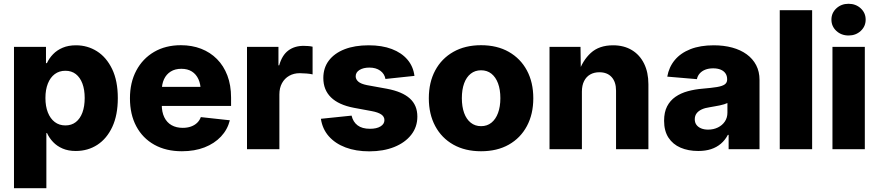

<svg xmlns="http://www.w3.org/2000/svg" viewBox="-20 -781 4600 1005"><path d="M53.2 204.1V-535.6H220.7V-450.7H225.6Q237.3 -476.1 257.8 -497.3Q278.3 -518.6 308.1 -531.2Q337.9 -543.9 377.9 -543.9Q438 -543.9 487.5 -512.7Q537.1 -481.4 566.9 -419.7Q596.7 -357.9 596.7 -267.6Q596.7 -178.7 567.9 -116.9Q539.1 -55.2 489.5 -22.9Q439.9 9.3 376.5 9.3Q337.4 9.3 307.9 -3.4Q278.3 -16.1 258.1 -37.4Q237.8 -58.6 226.1 -84.5H222.7V204.1ZM322.3 -124.5Q354.5 -124.5 377 -142.1Q399.4 -159.7 411.4 -191.9Q423.3 -224.1 423.3 -268.1Q423.3 -311.5 411.4 -343.5Q399.4 -375.5 377 -393.1Q354.5 -410.6 322.3 -410.6Q290 -410.6 266.6 -393.1Q243.2 -375.5 230.5 -343.5Q217.8 -311.5 217.8 -268.1Q217.8 -224.6 230.5 -192.4Q243.2 -160.2 266.6 -142.3Q290 -124.5 322.3 -124.5Z M932.1 10.7Q849.1 10.7 787.8 -23.4Q726.6 -57.6 693.4 -119.9Q660.2 -182.1 660.2 -266.6Q660.2 -349.1 693.4 -411.6Q726.6 -474.1 786.6 -509.3Q846.7 -544.4 926.8 -544.4Q984.4 -544.4 1032.5 -525.9Q1080.6 -507.3 1115.7 -471.9Q1150.9 -436.5 1170.2 -385.7Q1189.5 -335 1189.5 -270V-226.6H718.8V-326.2H1109.4L1030.8 -303.7Q1030.8 -339.8 1018.8 -366.2Q1006.8 -392.6 984.4 -406.7Q961.9 -420.9 929.2 -420.9Q896.5 -420.9 873.5 -406.5Q850.6 -392.1 838.6 -366.5Q826.7 -340.8 826.7 -305.7V-233.4Q826.7 -194.3 840.1 -167Q853.5 -139.6 878.2 -125.7Q902.8 -111.8 936.5 -111.8Q960 -111.8 979 -118.4Q998 -125 1011.5 -137.7Q1024.9 -150.4 1031.2 -168L1183.1 -151.4Q1170.9 -102.5 1136.7 -66.2Q1102.5 -29.8 1050.5 -9.5Q998.5 10.7 932.1 10.7Z M1272.9 0V-535.6H1437.5V-439H1441.4Q1456.1 -491.7 1488.8 -516.4Q1521.5 -541 1568.8 -541Q1581.1 -541 1593.3 -540Q1605.5 -539.1 1616.2 -536.6V-391.6Q1605 -394.5 1585.2 -396.2Q1565.4 -397.9 1548.8 -397.9Q1518.1 -397.9 1493.9 -384.3Q1469.7 -370.6 1456.1 -345.7Q1442.4 -320.8 1442.4 -286.6V0Z M1913.1 11.2Q1842.8 11.2 1788.6 -9.3Q1734.4 -29.8 1700.9 -67.9Q1667.5 -106 1659.7 -159.2L1820.3 -175.8Q1828.1 -142.6 1851.8 -124.8Q1875.5 -106.9 1916.5 -106.9Q1951.7 -106.9 1971.9 -119.4Q1992.2 -131.8 1992.2 -152.3Q1992.2 -170.4 1976.1 -181.6Q1960 -192.9 1926.8 -199.2L1832 -216.8Q1752.9 -231.9 1712.6 -271.2Q1672.4 -310.5 1672.4 -372.6Q1672.4 -425.8 1701.4 -464.1Q1730.5 -502.4 1783.7 -523.2Q1836.9 -543.9 1909.7 -543.9Q1979.5 -543.9 2030.8 -524.4Q2082 -504.9 2112.5 -469.2Q2143.1 -433.6 2149.4 -383.8L1997.6 -367.7Q1992.7 -395 1970.2 -411.1Q1947.8 -427.2 1913.6 -427.2Q1881.8 -427.2 1861.8 -414.8Q1841.8 -402.3 1841.8 -381.8Q1841.8 -365.7 1855.5 -353.8Q1869.1 -341.8 1900.9 -335.4L2005.4 -316.4Q2085.9 -301.3 2125.2 -265.6Q2164.6 -230 2164.6 -170.9Q2164.6 -116.2 2132.3 -75.2Q2100.1 -34.2 2043.5 -11.5Q1986.8 11.2 1913.1 11.2Z M2498 10.7Q2414.6 10.7 2353 -23.9Q2291.5 -58.6 2258.1 -121.1Q2224.6 -183.6 2224.6 -266.6Q2224.6 -350.1 2258.1 -412.4Q2291.5 -474.6 2353 -509.5Q2414.6 -544.4 2498 -544.4Q2582 -544.4 2643.3 -509.5Q2704.6 -474.6 2738 -412.4Q2771.5 -350.1 2771.5 -266.6Q2771.5 -183.6 2738 -121.1Q2704.6 -58.6 2643.3 -23.9Q2582 10.7 2498 10.7ZM2498 -120.6Q2529.8 -120.6 2552.2 -138.7Q2574.7 -156.7 2586.9 -189.7Q2599.1 -222.7 2599.1 -267.1Q2599.1 -312 2586.9 -344.7Q2574.7 -377.4 2552.2 -395.3Q2529.8 -413.1 2498 -413.1Q2466.8 -413.1 2444.1 -395.3Q2421.4 -377.4 2409.4 -344.7Q2397.5 -312 2397.5 -267.1Q2397.5 -222.7 2409.4 -189.7Q2421.4 -156.7 2444.1 -138.7Q2466.8 -120.6 2498 -120.6Z M3025.9 -301.3V0H2856.4V-535.6H3018.6L3020.5 -397.9H3007.3Q3028.8 -463.9 3072.5 -503.9Q3116.2 -543.9 3189 -543.9Q3245.6 -543.9 3287.1 -519Q3328.6 -494.1 3351.3 -448.2Q3374 -402.3 3374 -339.8V0H3204.6V-306.2Q3204.6 -352.1 3181.6 -377.4Q3158.7 -402.8 3117.2 -402.8Q3089.8 -402.8 3069.3 -391.1Q3048.8 -379.4 3037.4 -356.7Q3025.9 -334 3025.9 -301.3Z M3634.8 9.3Q3582.5 9.3 3542.2 -8.1Q3502 -25.4 3479 -60.5Q3456.1 -95.7 3456.1 -148.9Q3456.1 -193.8 3471.9 -224.4Q3487.8 -254.9 3515.6 -274.2Q3543.5 -293.5 3580.1 -303.5Q3616.7 -313.5 3658.2 -316.9Q3704.6 -320.8 3732.7 -325.4Q3760.7 -330.1 3773.4 -339.1Q3786.1 -348.1 3786.1 -364.3V-366.7Q3786.1 -384.3 3777.3 -397Q3768.6 -409.7 3752.2 -416.5Q3735.8 -423.3 3712.9 -423.3Q3689.5 -423.3 3671.6 -416.3Q3653.8 -409.2 3642.6 -396.5Q3631.3 -383.8 3627.9 -366.7L3472.7 -379.9Q3481.4 -429.7 3512 -466.6Q3542.5 -503.4 3594 -523.7Q3645.5 -543.9 3715.8 -543.9Q3768.6 -543.9 3812.5 -532Q3856.4 -520 3888.4 -496.8Q3920.4 -473.6 3938 -439.9Q3955.6 -406.2 3955.6 -362.8V0H3793.9V-75.2H3790Q3775.4 -47.4 3753.2 -28.6Q3731 -9.8 3701.7 -0.2Q3672.4 9.3 3634.8 9.3ZM3686.5 -102.5Q3714.8 -102.5 3737.8 -113.8Q3760.7 -125 3774.2 -145Q3787.6 -165 3787.6 -191.4V-241.7Q3780.8 -238.3 3770.3 -235.1Q3759.8 -231.9 3747.1 -229.2Q3734.4 -226.6 3721.2 -224.4Q3708 -222.2 3694.8 -219.7Q3670.4 -216.3 3653.1 -208.3Q3635.7 -200.2 3626.2 -187.5Q3616.7 -174.8 3616.7 -156.7Q3616.7 -139.2 3625.7 -127.2Q3634.8 -115.2 3650.4 -108.9Q3666 -102.5 3686.5 -102.5Z M4231 -727.5V0H4061.5V-727.5Z M4337.4 0V-535.6H4506.8V0ZM4421.9 -595.2Q4383.8 -595.2 4357.9 -619.1Q4332 -643.1 4332 -678.2Q4332 -713.4 4357.9 -737.3Q4383.8 -761.2 4421.4 -761.2Q4459.5 -761.2 4485.4 -737.3Q4511.2 -713.4 4511.2 -678.2Q4511.2 -643.1 4485.4 -619.1Q4459.5 -595.2 4421.9 -595.2Z"/></svg>

Font: Inter 20pt ExtraBold
Style: Regular
Weight: 800
Version: Version 4.001;git-66647c0bb